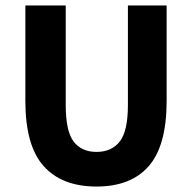

<svg xmlns="http://www.w3.org/2000/svg" viewBox="-20 -672 705 704"><path d="M334 12Q207 12 140 -63Q73 -138 73 -302V-652H221V-287Q221 -191 250 -153Q279 -115 334 -115Q389 -115 419 -153Q449 -191 449 -287V-652H591V-302Q591 -138 525.5 -63Q460 12 334 12Z"/></svg>

Font: Giro Regular
Style: Bold
Weight: 700
Designer: Paul D. Hunt
Foundry: Adobe Systems Incorporated
Version: Version 1.000;PS 1.0;hotconv 1.0.88;makeotf.lib2.5.647800